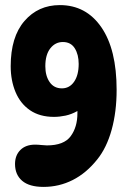

<svg xmlns="http://www.w3.org/2000/svg" viewBox="-20 -724 500 754"><path d="M39 -80Q39 -114 60 -135Q81 -156 118 -156Q129 -156 142.5 -154.5Q156 -153 164 -153Q231 -153 257.5 -189Q284 -225 284 -279Q284 -284 284 -288Q261 -275 237.5 -270Q214 -265 192 -265Q136 -265 98 -291Q60 -317 41 -362.5Q22 -408 22 -464Q22 -579 76 -641.5Q130 -704 215 -704Q318 -704 378 -617Q438 -530 438 -371Q438 -285 418.5 -214.5Q399 -144 362 -98Q319 -44 265.5 -17Q212 10 151 10Q95 10 67 -14Q39 -38 39 -80ZM227 -559Q197 -559 177.5 -534Q158 -509 158 -464Q158 -426 175 -401.5Q192 -377 223 -377Q253 -377 271 -403Q289 -429 289 -473Q289 -510 273.5 -534.5Q258 -559 227 -559Z"/></svg>

Font: DynaPuff Condensed Medium
Style: Regular
Weight: 500
Width: 3
Designer: Toshi Omagari, Jennifer Daniel
Foundry: Google Fonts
Version: Version 2.000; ttfautohint (v1.8.4.7-5d5b)